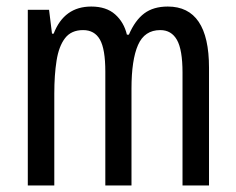

<svg xmlns="http://www.w3.org/2000/svg" viewBox="-20 -567 722 587"><path d="M493 -547Q619 -547 619 -360V0H538V-345Q538 -415 521 -445Q504 -475 470 -475Q422 -475 402 -429.5Q382 -384 382 -296V0H302V-348Q302 -417 285.5 -446Q269 -475 234 -475Q198 -475 179 -450.5Q160 -426 153 -382Q146 -338 146 -281V0H65V-537H130L139 -464H144Q176 -547 259 -547Q305 -547 332 -523Q359 -499 368 -461H374Q393 -505 421 -526Q449 -547 493 -547Z"/></svg>

Font: Noto Sans Thai ExtCond
Style: Regular
Weight: 400
Width: 2
Designer: Monotype Design Team
Foundry: Monotype Imaging Inc.
Version: Version 2.002; ttfautohint (v1.8.4.7-5d5b)